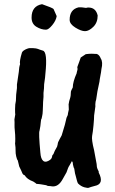

<svg xmlns="http://www.w3.org/2000/svg" viewBox="-20 -852 548 918"><path d="M200 -710Q177 -710 154 -724Q131 -738 131 -768Q131 -823 181 -832Q230 -815 236 -809L251 -775Q248 -754 230 -732Q212 -710 200 -710ZM403 -816Q438 -816 447 -778Q447 -744 426 -723.5Q405 -703 386.5 -703Q368 -703 340.5 -720Q313 -737 313 -757Q313 -807 356 -817Q369 -818 393 -814Q393 -816 403 -816ZM65 -85Q61 -89 57.5 -104Q54 -119 54.5 -132Q55 -145 52 -166Q53 -170 53 -188.5Q53 -207 51 -225.5Q49 -244 49.5 -255.5Q50 -267 49 -281Q50 -288 53 -305Q52 -306 52 -330.5Q52 -355 56 -370Q56 -398 61 -431V-448Q68 -491 70 -509Q71 -531 76 -545Q72 -558 85 -601Q89 -611 112 -620L111 -619Q117 -623 136 -622Q155 -621 161.5 -618Q168 -615 185 -610Q208 -604 197 -499Q197 -489 191 -449Q191 -429 188 -408V-389L186 -364Q186 -355 185.5 -347Q185 -339 184.5 -322.5Q184 -306 181.5 -297Q179 -288 179 -285Q176 -282 175 -268Q174 -251 169 -227Q164 -218 173 -122Q175 -92 187 -82.5Q199 -73 220 -88Q226 -94 227 -96L231 -111Q235 -111 242 -131L253 -151L256 -163Q256 -171 264.5 -185.5Q273 -200 275 -205L290 -255L296 -280Q296 -286 304 -302Q304 -307 309 -328Q309 -347 308 -355Q309 -355 309.5 -361Q310 -367 314.5 -380.5Q319 -394 319 -414Q319 -417 328 -434Q328 -460 347 -503Q346 -502 347 -505Q348 -509 348.5 -511.5Q349 -514 350 -517Q351 -520 351 -523Q348 -529 352 -538Q356 -547 359 -557Q362 -567 366 -577L390 -593Q395 -593 403.5 -594.5Q412 -596 443 -594Q455 -590 462 -572Q473 -555 465 -522Q465 -515 457 -473Q457 -466 451 -440Q445 -414 442.5 -393.5Q440 -373 437 -366Q435 -352 436 -343L430 -300Q430 -284 427 -252Q424 -220 420.5 -202.5Q417 -185 430 -133L442 -68Q442 -53 447 -42.5Q452 -32 452 -32V-27Q480 28 433 37Q410 43 405 45.5Q400 48 383.5 43.5Q367 39 353 25Q349 19 342 -11Q339 -17 335 -46Q332 -49 328 -69Q330 -73 324 -82Q317 -68 314 -64Q307 -53 305.5 -48.5Q304 -44 298 -28L280 4Q259 43 228 39Q227 38 208 37Q204 33 180 30Q176 29 170 28.5Q164 28 154 27Q152 24 139 16Q109 5 98 -14Q89 -16 85 -28Q83 -34 72 -56Z"/></svg>

Font: Caveat Brush
Style: Regular
Weight: 400
Designer: Pablo Impallari
Foundry: Creative Lab NY
Version: Version 1.096; ttfautohint (v1.3)